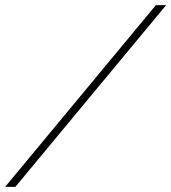

<svg xmlns="http://www.w3.org/2000/svg" viewBox="-46 -730 669 750"><path d="M603 -710 14 0H-26L563 -710Z"/></svg>

Font: Raleway ExtraLight
Style: Italic
Weight: 200
Italic angle: -12°
Designer: Matt McInerney, Pablo Impallari, Rodrigo Fuenzalida
Foundry: Matt McInerney, Pablo Impallari, Rodrigo Fuenzalida
Version: Version 4.026